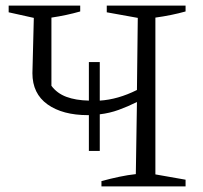

<svg xmlns="http://www.w3.org/2000/svg" viewBox="-20 -667 728 687"><path d="M298 -127V-255H295Q204 -255 150 -293.5Q96 -332 96 -405L101 -603L11 -623V-647H267V-626Q218 -612 164 -604V-360Q184 -333 217.5 -320.5Q251 -308 298 -307V-445H337V-307Q402 -311 470 -345L473 -603L362 -623V-647H644V-626Q619 -619 592 -613.5Q565 -608 536 -604V-43L644 -24V0H343V-19Q376 -28 407 -34.5Q438 -41 466 -44L470 -302Q438 -286 405 -274Q372 -262 337 -258V-127Z"/></svg>

Font: Piazzolla SC Light
Style: Regular
Weight: 300
Designer: Juan Pablo del Peral
Foundry: Huerta Tipografica
Version: Version 1.330